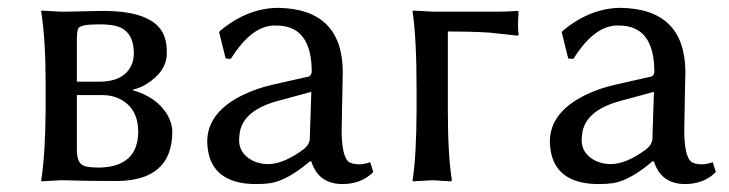

<svg xmlns="http://www.w3.org/2000/svg" viewBox="-20 -459 1856 489"><path d="M175.8 -251H232.9Q299.3 -251 316.9 -298.3Q320.8 -310.5 320.8 -323.2Q320.8 -382.8 272.5 -393.6Q256.3 -397 232.9 -397Q185.1 -397 179.2 -386.7Q176.3 -379.9 175.8 -362.8ZM175.8 -216.8V-77.1Q175.8 -43.5 193.8 -36.6Q206.5 -32.2 232.9 -32.2Q331.1 -34.2 332 -123Q332 -182.6 286.1 -206.5Q266.1 -216.8 242.2 -216.8ZM134.8 0 85.9 2.9 85 0Q95.7 -70.3 96.2 -180.2V-249Q96.2 -356.4 85 -429.2L85.9 -432.1Q87.9 -432.1 134.8 -429.2Q156.2 -429.2 190.9 -430.2Q223.1 -431.2 242.2 -431.2Q378.4 -431.2 399.9 -362.8Q405.3 -345.2 404.8 -323.2Q404.8 -277.3 352.5 -244.6Q333.5 -233.4 318.8 -231V-229Q379.9 -211.4 406.7 -166Q418.9 -144.5 418.9 -122.1Q417.5 1 277.8 2Q196.8 2 160.2 0.5Q145 0 134.8 0Z M772.9 -225.1 688 -202.1Q601.1 -178.7 590.8 -122.6Q589.4 -112.3 588.9 -102.1Q588.9 -67.4 624.5 -49.3Q642.6 -41 663.1 -41Q703.6 -41.5 754.9 -80.1Q768.6 -91.8 769 -106ZM772.9 -47.9H769Q712.4 0 669.9 7.3Q653.3 9.8 632.8 9.8Q531.7 9.8 512.2 -64Q508.3 -80.1 507.8 -98.1Q507.8 -173.8 601.1 -218.3Q633.8 -233.9 673.8 -243.2L767.1 -264.2Q773.4 -268.1 773.9 -275.9Q773.9 -387.2 693.8 -393.6Q686.5 -394 677.7 -394Q620.1 -392.6 567.9 -309.1L554.7 -310.1L538.1 -377L541 -380.9Q610.8 -438.5 688 -439Q851.6 -436.5 853 -276.9Q853 -272.5 852.1 -231Q850.1 -144.5 850.1 -126Q850.6 -63.5 866.7 -47.9Q875.5 -40.5 896 -40.5Q908.7 -41 922.9 -45.9L930.7 -21Q900.9 9.8 851.1 9.8Q790.5 8.8 772.9 -47.9Z M1041 -229Q1041 -361.8 1030.8 -429.2L1031.7 -432.1Q1033.7 -432.1 1084 -429.2H1243.7Q1269 -429.2 1298.8 -431.2L1300.8 -429.2Q1297.9 -391.6 1300.8 -371.1L1298.8 -368.2Q1298.8 -368.2 1226.1 -376Q1177.7 -378.9 1120.6 -378.9V-180.2Q1120.6 -63 1130.9 0L1128.9 2.9Q1127 2.9 1081.1 0L1031.7 2.9L1030.8 0Q1040.5 -61 1041 -180.2Z M1645.5 -225.1 1560.5 -202.1Q1473.6 -178.7 1463.4 -122.6Q1461.9 -112.3 1461.4 -102.1Q1461.4 -67.4 1497.1 -49.3Q1515.1 -41 1535.6 -41Q1576.2 -41.5 1627.4 -80.1Q1641.1 -91.8 1641.6 -106ZM1645.5 -47.9H1641.6Q1585 0 1542.5 7.3Q1525.9 9.8 1505.4 9.8Q1404.3 9.8 1384.8 -64Q1380.9 -80.1 1380.4 -98.1Q1380.4 -173.8 1473.6 -218.3Q1506.3 -233.9 1546.4 -243.2L1639.6 -264.2Q1646 -268.1 1646.5 -275.9Q1646.5 -387.2 1566.4 -393.6Q1559.1 -394 1550.3 -394Q1492.7 -392.6 1440.4 -309.1L1427.2 -310.1L1410.6 -377L1413.6 -380.9Q1483.4 -438.5 1560.5 -439Q1724.1 -436.5 1725.6 -276.9Q1725.6 -272.5 1724.6 -231Q1722.7 -144.5 1722.7 -126Q1723.1 -63.5 1739.3 -47.9Q1748 -40.5 1768.6 -40.5Q1781.2 -41 1795.4 -45.9L1803.2 -21Q1773.4 9.8 1723.6 9.8Q1663.1 8.8 1645.5 -47.9Z"/></svg>

Font: Linux Biolinum O
Style: Regular
Weight: 400
Designer: Philipp H. Poll
Foundry: Philipp H. Poll
Version: Version 1.0.4